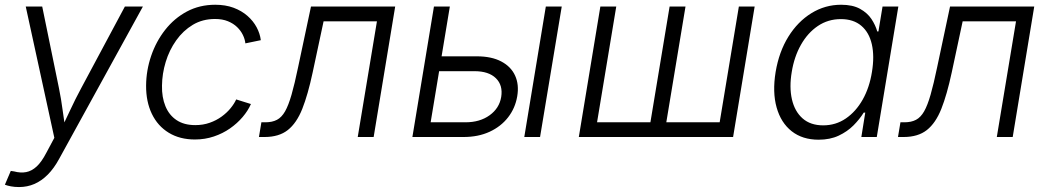

<svg xmlns="http://www.w3.org/2000/svg" viewBox="-31 -568 4343 796"><path d="M-10.7 197.8 13.7 140.6 27.3 142.6Q54.2 149.9 77.4 145.5Q100.6 141.1 121.1 122.1Q141.6 103 160.6 66.4L194.3 3.4L75.7 -541H144L213.4 -202.6Q222.7 -157.2 228.5 -112.5Q234.4 -67.9 241.2 -24.4H218.8Q239.7 -67.9 260.5 -112.5Q281.2 -157.2 305.7 -202.6L486.8 -541H561.5L214.4 90.3Q192.9 129.9 167.2 155.8Q141.6 181.6 111.8 194.6Q82 207.5 47.9 207.5Q29.8 207.5 14.4 204.6Q-1 201.7 -10.7 197.8Z M777.3 10.3Q714.4 10.3 668.7 -17.6Q623 -45.4 598.6 -95.9Q574.2 -146.5 574.7 -213.4Q575.2 -276.4 595.7 -336.4Q616.2 -396.5 653.8 -444.3Q691.4 -492.2 743.9 -520.3Q796.4 -548.3 861.3 -548.3Q903.8 -548.3 937.3 -535.9Q970.7 -523.4 994.9 -502.2Q1019 -481 1033 -454.8Q1046.9 -428.7 1050.3 -401.4L986.3 -388.2Q984.4 -405.8 975.8 -423.3Q967.3 -440.9 951.9 -455.8Q936.5 -470.7 913.8 -480Q891.1 -489.3 860.4 -489.3Q808.6 -489.3 768.3 -465.1Q728 -440.9 699.5 -400.6Q670.9 -360.4 656 -311.3Q641.1 -262.2 640.6 -212.9Q639.6 -165 654.8 -127.9Q669.9 -90.8 700.9 -70.1Q731.9 -49.3 778.8 -49.3Q811 -49.3 838.6 -59.1Q866.2 -68.8 887.9 -84.7Q909.7 -100.6 925 -119.4Q940.4 -138.2 948.2 -155.8L1009.3 -136.7Q997.1 -108.9 974.9 -82.8Q952.6 -56.6 922.6 -35.6Q892.6 -14.6 855.7 -2.2Q818.8 10.3 777.3 10.3Z M1042.5 0 1052.7 -61H1069.3Q1097.7 -61 1117.2 -71.3Q1136.7 -81.5 1150.9 -106.4Q1165 -131.3 1177.7 -175.5Q1190.4 -219.7 1204.6 -288.1L1258.3 -541H1607.4L1518.1 0H1452.1L1531.7 -479.5H1310.5L1265.1 -267.1Q1245.6 -175.8 1222.2 -116.7Q1198.7 -57.6 1162.1 -28.8Q1125.5 0 1065.9 0Z M1787.6 -334.5H1945.3Q2006.8 -334.5 2047.1 -313.2Q2087.4 -292 2104.5 -254.6Q2121.6 -217.3 2113.3 -168.5Q2105 -119.6 2075.4 -81.5Q2045.9 -43.5 1998.8 -21.7Q1951.7 0 1890.6 0H1678.7L1768.1 -541H1834L1754.4 -61H1898.9Q1958.5 -61 1998.8 -90.1Q2039.1 -119.1 2046.9 -166Q2054.7 -214.4 2024.9 -243.7Q1995.1 -272.9 1936 -272.9H1777.3ZM2142.6 0 2231.9 -541H2297.9L2208 0Z M2458 -541H2523.9L2444.3 -61H2665.5L2745.1 -541H2811L2731.4 -61H2952.6L3032.2 -541H3097.7L3008.3 0H2368.7Z M3362.8 11.2Q3295.9 11.2 3251.2 -23.9Q3206.5 -59.1 3188.7 -122.6Q3170.9 -186 3184.6 -269.5Q3198.7 -353.5 3237.5 -416Q3276.4 -478.5 3333 -513.4Q3389.6 -548.3 3456.1 -548.3Q3503.9 -548.3 3534.4 -531.5Q3564.9 -514.6 3581.8 -489.3Q3598.6 -463.9 3606 -437.5H3610.8L3627.9 -541H3693.4L3604 0H3540L3556.2 -101.1H3549.8Q3533.2 -74.2 3507.6 -48.3Q3481.9 -22.5 3446 -5.6Q3410.2 11.2 3362.8 11.2ZM3381.8 -48.3Q3434.1 -48.3 3475.8 -76.9Q3517.6 -105.5 3545.7 -155.3Q3573.7 -205.1 3584 -270Q3594.7 -335 3583.5 -384.3Q3572.3 -433.6 3539.8 -461.2Q3507.3 -488.8 3455.1 -488.8Q3401.9 -488.8 3359.6 -460.2Q3317.4 -431.6 3289.6 -382.3Q3261.7 -333 3251.5 -270Q3240.7 -206.5 3252.2 -156.2Q3263.7 -106 3296.4 -77.1Q3329.1 -48.3 3381.8 -48.3Z M3691.9 0 3702.1 -61H3718.8Q3747.1 -61 3766.6 -71.3Q3786.1 -81.5 3800.3 -106.4Q3814.5 -131.3 3827.1 -175.5Q3839.8 -219.7 3854 -288.1L3907.7 -541H4256.8L4167.5 0H4101.6L4181.2 -479.5H3960L3914.6 -267.1Q3895 -175.8 3871.6 -116.7Q3848.1 -57.6 3811.5 -28.8Q3774.9 0 3715.3 0Z"/></svg>

Font: Inter 17pt Light
Style: Italic
Weight: 300
Italic angle: -9.3988°
Version: Version 4.001;git-66647c0bb